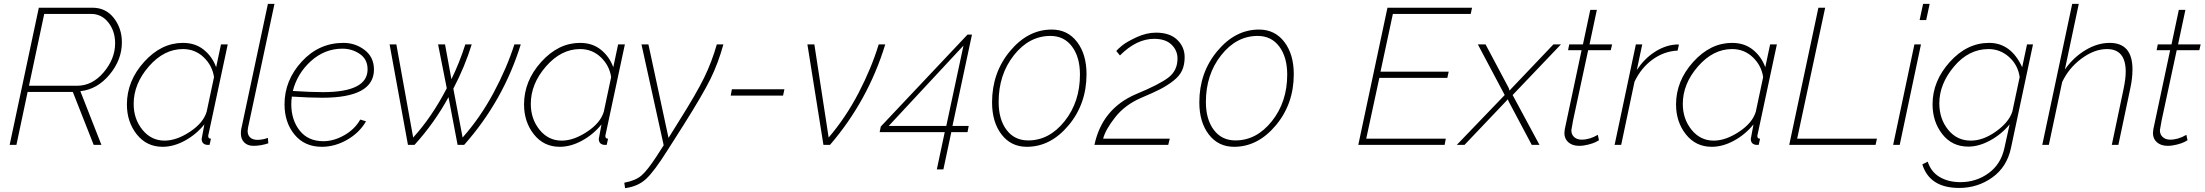

<svg xmlns="http://www.w3.org/2000/svg" viewBox="-20 -750 11413 994"><path d="M30 0 181 -710H459Q528 -710 569.5 -656.5Q611 -603 611 -531Q611 -440 547 -363.5Q483 -287 396 -278L505 0H465L357 -274H123L65 0ZM379 -306Q458 -306 517 -376Q576 -446 576 -526Q576 -589 541 -633.5Q506 -678 451 -678H209L130 -306Z M637 -209Q637 -331 726 -429.5Q815 -528 927 -528Q991 -528 1035 -492.5Q1079 -457 1099 -402L1124 -520H1159L1060 -57Q1058 -51 1058 -45Q1058 -32 1072 -32L1065 0H1051Q1024 -4 1024 -31Q1024 -35 1038 -106Q996 -54 937.5 -22Q879 10 822 10Q739 10 688 -54.5Q637 -119 637 -209ZM1050 -172 1088 -351Q1079 -411 1034.5 -453.5Q990 -496 927 -496Q829 -496 750.5 -406Q672 -316 672 -212Q672 -134 717.5 -78Q763 -22 832 -22Q894 -22 963.5 -68Q1033 -114 1050 -172Z M1227 -59Q1227 -74 1229 -82L1367 -730H1401L1264 -89Q1262 -77 1262 -72Q1262 -50 1275.5 -38Q1289 -26 1313 -26Q1339 -26 1367 -36L1369 -8Q1330 5 1292 5Q1262 5 1244.5 -12.5Q1227 -30 1227 -59Z M1649 -244Q1584 -244 1491 -250Q1488 -230 1488 -211Q1488 -129 1531.5 -74Q1575 -19 1654 -19Q1708 -19 1762.5 -50Q1817 -81 1845 -131L1875 -122Q1841 -63 1777.5 -26.5Q1714 10 1646 10Q1557 10 1505 -53Q1453 -116 1453 -210Q1453 -334 1542 -431Q1631 -528 1758 -528Q1820 -528 1868 -491Q1916 -454 1916 -390Q1916 -244 1649 -244ZM1753 -498Q1661 -498 1590 -434Q1519 -370 1496 -279Q1589 -273 1652 -273Q1883 -273 1883 -391Q1883 -443 1843 -470.5Q1803 -498 1753 -498Z M1997 -520H2032L2119 -38Q2215 -143 2293 -293L2248 -520H2284L2317 -340Q2358 -423 2389 -520H2422Q2387 -406 2327 -291L2375 -38Q2467 -142 2535.5 -270Q2604 -398 2643 -520H2676Q2586 -229 2383 0H2349L2302 -247Q2228 -112 2126 0H2092Z M2693 -209Q2693 -331 2782 -429.5Q2871 -528 2983 -528Q3047 -528 3091 -492.5Q3135 -457 3155 -402L3180 -520H3215L3116 -57Q3114 -51 3114 -45Q3114 -32 3128 -32L3121 0H3107Q3080 -4 3080 -31Q3080 -35 3094 -106Q3052 -54 2993.5 -22Q2935 10 2878 10Q2795 10 2744 -54.5Q2693 -119 2693 -209ZM3106 -172 3144 -351Q3135 -411 3090.5 -453.5Q3046 -496 2983 -496Q2885 -496 2806.5 -406Q2728 -316 2728 -212Q2728 -134 2773.5 -78Q2819 -22 2888 -22Q2950 -22 3019.5 -68Q3089 -114 3106 -172Z M3212 196Q3270 185 3300.5 159Q3331 133 3378 61L3416 2L3301 -520H3337L3441 -36L3494 -121Q3586 -267 3625.5 -348Q3665 -429 3691 -520H3725Q3698 -422 3658 -341Q3618 -260 3519 -103L3437 26Q3366 139 3323.5 177.5Q3281 216 3216 224Z M3763 -255 3769 -288H4041L4034 -255Z M4160 -520H4196L4270 -38Q4359 -142 4425.5 -270Q4492 -398 4529 -520H4563Q4474 -229 4277 0H4243Z M4871 -66H4534L4540 -95L4989 -571H5012L4911 -98H4995L4989 -66H4905L4864 127H4830ZM4879 -98 4968 -514 4581 -98Z M5116 -220Q5116 -374 5209 -485.5Q5302 -597 5425 -597Q5507 -597 5556 -533Q5605 -469 5605 -366Q5605 -212 5512 -101Q5419 10 5296 10Q5214 10 5165 -54Q5116 -118 5116 -220ZM5571 -364Q5571 -454 5530 -509Q5489 -564 5418 -564Q5308 -564 5229 -464Q5150 -364 5150 -222Q5150 -132 5191 -77.5Q5232 -23 5303 -23Q5412 -23 5491.5 -122.5Q5571 -222 5571 -364Z M5862 -263Q5983 -313 6029.5 -349Q6076 -385 6076 -447Q6076 -489 6045 -519Q6014 -549 5955 -549Q5864 -549 5778 -463L5759 -486Q5767 -496 5789.5 -514.5Q5812 -533 5863.5 -557Q5915 -581 5965 -581Q6036 -581 6074.5 -544Q6113 -507 6113 -454Q6113 -415 6100 -386Q6087 -357 6055 -332Q6023 -307 5987 -288.5Q5951 -270 5887 -243Q5804 -207 5753.5 -143Q5703 -79 5691 -32H6036L6028 0H5646Q5686 -188 5862 -263Z M6189 -220Q6189 -374 6282 -485.5Q6375 -597 6498 -597Q6580 -597 6629 -533Q6678 -469 6678 -366Q6678 -212 6585 -101Q6492 10 6369 10Q6287 10 6238 -54Q6189 -118 6189 -220ZM6644 -364Q6644 -454 6603 -509Q6562 -564 6491 -564Q6381 -564 6302 -464Q6223 -364 6223 -222Q6223 -132 6264 -77.5Q6305 -23 6376 -23Q6485 -23 6564.5 -122.5Q6644 -222 6644 -364Z M7163 -710H7601L7594 -678H7191L7127 -379H7480L7473 -347H7121L7053 -32H7465L7459 0H7012Z M7770 -258 7631 -520H7671L7791 -294L7795 -281L7804 -291L8022 -520H8061L7811 -258L7950 0H7910L7791 -224L7786 -236L7776 -225L7562 0H7522Z M8079 -61Q8079 -67 8081 -81L8168 -490H8098L8104 -520H8175L8213 -699H8247L8209 -520H8326L8319 -490H8202L8124 -127Q8115 -80 8115 -76Q8115 -53 8130 -40Q8145 -27 8168 -27Q8210 -27 8252 -52L8258 -24Q8254 -21 8241 -14.5Q8228 -8 8203 -1.5Q8178 5 8155 5Q8121 5 8100 -13Q8079 -31 8079 -61Z M8449 -520H8482L8454 -388Q8493 -446 8545 -480Q8597 -514 8651 -519Q8662 -521 8672 -519L8665 -488Q8596 -485 8536.5 -442.5Q8477 -400 8442 -327L8373 0H8339Z M8657 -209Q8657 -331 8746 -429.5Q8835 -528 8947 -528Q9011 -528 9055 -492.5Q9099 -457 9119 -402L9144 -520H9179L9080 -57Q9078 -51 9078 -45Q9078 -32 9092 -32L9085 0H9071Q9044 -4 9044 -31Q9044 -35 9058 -106Q9016 -54 8957.5 -22Q8899 10 8842 10Q8759 10 8708 -54.5Q8657 -119 8657 -209ZM9070 -172 9108 -351Q9099 -411 9054.5 -453.5Q9010 -496 8947 -496Q8849 -496 8770.5 -406Q8692 -316 8692 -212Q8692 -134 8737.5 -78Q8783 -22 8852 -22Q8914 -22 8983.5 -68Q9053 -114 9070 -172Z M9394 -710H9429L9284 -32H9697L9690 0H9243Z M9936 -730H9970L9952 -646H9918ZM9891 -520H9925L9815 0H9781Z M9932 101 9960 87Q9977 140 10022 166.5Q10067 193 10129 193Q10211 193 10275 146.5Q10339 100 10357 16L10384 -106Q10342 -55 10283.5 -23Q10225 9 10170 9Q10086 9 10035.5 -55.5Q9985 -120 9985 -210Q9985 -330 10074 -429Q10163 -528 10278 -528Q10391 -528 10449 -402L10474 -520H10505L10391 16Q10370 115 10294 169Q10218 223 10123 223Q9970 223 9932 101ZM10398 -172 10436 -351Q10427 -414 10381 -455Q10335 -496 10275 -496Q10172 -496 10096 -405.5Q10020 -315 10020 -215Q10020 -135 10065.5 -78.5Q10111 -22 10183 -22Q10247 -22 10313.5 -69.5Q10380 -117 10398 -172Z M10708 -730H10742L10670 -390Q10714 -453 10776.5 -490.5Q10839 -528 10902 -528Q11020 -528 11020 -391Q11020 -344 11009 -294L10947 0H10913L10974 -290Q10985 -343 10985 -379Q10985 -496 10888 -496Q10823 -496 10756.5 -447Q10690 -398 10656 -325L10587 0H10553Z M11126 -61Q11126 -67 11128 -81L11215 -490H11145L11151 -520H11222L11260 -699H11294L11256 -520H11373L11366 -490H11249L11171 -127Q11162 -80 11162 -76Q11162 -53 11177 -40Q11192 -27 11215 -27Q11257 -27 11299 -52L11305 -24Q11301 -21 11288 -14.5Q11275 -8 11250 -1.5Q11225 5 11202 5Q11168 5 11147 -13Q11126 -31 11126 -61Z"/></svg>

Font: Raleway-v4020 ExtraLight
Style: Italic
Weight: 275
Italic angle: -12°
Designer: Matt McInerney, Pablo Impallari, Rodrigo Fuenzalida
Foundry: Matt McInerney, Pablo Impallari, Rodrigo Fuenzalida
Version: Version 4.020;PS 004.020;hotconv 1.0.88;makeotf.lib2.5.64775